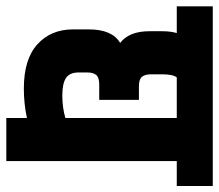

<svg xmlns="http://www.w3.org/2000/svg" viewBox="-104 -648 711 624"><g transform="rotate(90 252.0 -335.5)"><path d="M323 -554H191Q181 -541 181 -507V-470Q181 -451 189 -441Q197 -431 220 -431H264V-302H214Q191 -302 183 -292Q175 -282 175 -263V-235Q175 -206 193 -194Q211 -182 250 -182Q289 -182 323 -192ZM41 -507Q41 -534 47 -554H-40V-671H544V-554H463V0H323V-67Q277 -57 227 -57Q132 -57 83.5 -101Q35 -145 35 -217V-268Q35 -344 79 -370Q41 -399 41 -465Z"/></g></svg>

Font: Khand
Style: Bold
Weight: 700
Designer: Devanagari: Sanchit Sawaria, Jyotish Sonowal; Latin: Satya Rajpurohit
Foundry: Indian Type Foundry
Version: Version 1.101;PS 1.0;hotconv 1.0.78;makeotf.lib2.5.61930; tt